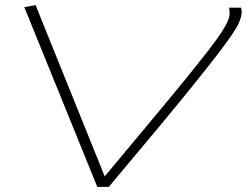

<svg xmlns="http://www.w3.org/2000/svg" viewBox="-20 -730 964 750"><path d="M405 0H360L75 -702L119 -710L389 -41Q498 -172 577 -266.5Q656 -361 709.5 -427Q763 -493 796.5 -536.5Q830 -580 847 -606.5Q864 -633 870.5 -649.5Q877 -666 877 -678Q877 -682 876.5 -688Q876 -694 874 -700H922Q924 -692 924 -679Q923 -666 916.5 -648.5Q910 -631 891 -602Q872 -573 836.5 -526.5Q801 -480 744.5 -409.5Q688 -339 604.5 -238.5Q521 -138 405 0Z"/></svg>

Font: Georama ExtraExtended ExtraLight
Style: Italic
Weight: 200
Width: 8
Italic angle: -9°
Designer: Jean-Baptiste Levee
Foundry: Production Type
Version: Version 1.000